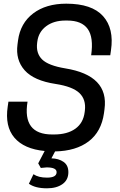

<svg xmlns="http://www.w3.org/2000/svg" viewBox="-20 -812 651 1045"><path d="M283.2 -355Q164.1 -373 114 -429.7Q64 -486.3 75.2 -569.8L78.1 -591.8Q90.8 -686 160.6 -739Q230.5 -792 340.8 -792Q480 -792 540.8 -724.4Q601.6 -656.7 584 -538.1L580.1 -511.2H476.1Q490.2 -608.4 457.5 -654.3Q424.8 -700.2 346.2 -700.2H335.9Q272.5 -700.2 231.2 -669.2Q189.9 -638.2 183.1 -585.9L182.1 -578.1Q175.3 -522 209.2 -488.5Q243.2 -455.1 335 -439.9Q573.7 -401.4 548.8 -217.8L545.9 -195.8Q531.7 -95.2 462.9 -42.7Q394 9.8 279.8 12.2L259.8 49.8Q299.8 50.8 325.9 69.1Q352.1 87.4 352.1 125Q352.1 167.5 319.8 190.2Q287.6 212.9 235.8 212.9Q171.4 212.9 137.2 188L162.1 136.2Q189 154.8 235.8 154.8Q288.1 154.8 288.1 125Q288.1 99.1 233.9 99.1L202.1 102.1L188 77.1L223.1 9.8Q110.8 -1 58.3 -62.7Q5.9 -124.5 22 -231.9L25.9 -258.8H129.9Q100.6 -80.1 264.2 -80.1H273.9Q346.2 -80.1 389.9 -111.3Q433.6 -142.6 440.9 -202.1L441.9 -210Q449.2 -270.5 412.1 -305.7Q375 -340.8 283.2 -355Z"/></svg>

Font: Cooper Hewitt
Style: Medium Italic
Weight: 708
Designer: Village Type and Design LLC
Foundry: Cooper Hewitt Smithsonian Design Museum
Version: 1.000